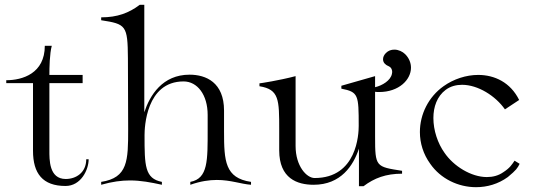

<svg xmlns="http://www.w3.org/2000/svg" viewBox="-20 -770 2236 797"><path d="M252 2C316 2 348 -65 348 -109H338C338 -53 295 -27 253 -27C183 -27 185 -108 185 -147V-425H323V-459H185C185 -488 186 -548 195 -580H166C166 -465 73 -437 6 -437V-425H117V-144C117 -50 157 2 252 2Z M400 -3C446 -16 484 -21 519 -21C565 -21 606 -13 652 -3V-15C581 -29 580 -82 580 -209C580 -240 586 -432 742 -432C799 -432 842 -377 842 -293V-234C842 -103 844 -29 770 -15V-3C813 -18 849 -23 880 -23C938 -23 980 -6 1022 -3V-15C914 -31 910 -101 910 -225V-311C910 -428 835 -460 767 -460C654 -460 602 -374 579 -304V-750H560C515 -716 467 -698 400 -698V-686C503 -670 510 -665 511 -528L512 -234C512 -103 511 -32 400 -15Z M1554 -388C1636 -388 1686 -439 1686 -489C1686 -509 1678 -529 1662 -545C1651 -556 1634 -564 1617 -564C1604 -564 1592 -560 1582 -550C1574 -542 1570 -533 1570 -524C1570 -518 1572 -511 1577 -506C1586 -496 1594 -497 1601 -490C1605 -486 1608 -479 1608 -471L1607 -464C1602 -436 1567 -415 1537 -408V-454L1397 -414V-402C1468 -388 1469 -376 1469 -247C1469 -214 1462 -31 1286 -31C1253 -31 1207 -80 1207 -164V-454C1139 -436 1060 -424 1057 -424V-412C1139 -399 1139 -356 1139 -232V-146C1139 -29 1214 -3 1282 -3C1395 -3 1447 -83 1470 -153V3H1489C1534 -31 1582 -49 1649 -49V-61C1540 -78 1537 -77 1537 -203V-389C1543 -388 1548 -388 1554 -388Z M1956 7C2002 7 2048 -6 2088 -35C2124 -65 2128 -72 2137 -90L2116 -103C2105 -87 2097 -73 2069 -55C2049 -41 2026 -35 2001 -35C1936 -35 1863 -80 1825 -136C1797 -175 1779 -229 1779 -280C1779 -326 1794 -370 1830 -397C1850 -412 1874 -418 1898 -418C1964 -418 2037 -372 2076 -316L2135 -355C2099 -428 2033 -459 1965 -459C1915 -459 1863 -442 1821 -412C1759 -368 1723 -296 1723 -222C1723 -176 1737 -130 1766 -90C1809 -28 1882 7 1956 7Z"/></svg>

Font: Cantique Normal
Style: Regular
Weight: 400
Designer: Sébastien Hayez
Foundry: Sébastien Hayez & Ariel Martín Pérez
Version: Version 1.000;hotconv 1.0.109;makeotfexe 2.5.65596